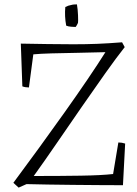

<svg xmlns="http://www.w3.org/2000/svg" viewBox="-20 -845 624 876"><path d="M65 11 41 -11Q99 -89 159 -171.5Q219 -254 275.5 -333.5Q332 -413 379.5 -483Q427 -553 461 -607Q398 -605 333.5 -604Q269 -603 215.5 -601.5Q162 -600 132 -597L112 -446Q95 -446 82 -451L75 -646Q133 -645 196.5 -644Q260 -643 315 -643Q373 -643 423.5 -645Q474 -647 537 -652L549 -630Q511 -582 461 -511.5Q411 -441 354.5 -359.5Q298 -278 241.5 -195.5Q185 -113 134 -42Q254 -42 348.5 -43.5Q443 -45 496 -51L520 -195Q536 -195 551 -190L541 0Q490 0 431 -0.5Q372 -1 312 -1.5Q252 -2 197.5 -3Q143 -4 101 -5ZM282 -728Q274 -771 278 -813Q291 -820 304 -822Q311 -824 317.5 -824.5Q324 -825 331 -825Q335 -802 336 -775Q337 -748 336 -742Q336 -740 331 -731Q326 -722 325 -722Q319 -722 305 -723Q291 -724 282 -728Z"/></svg>

Font: Labrada Light
Style: Regular
Weight: 300
Designer: Mercedes Jáuregui
Foundry: Omnibus-Type Team
Version: Version 1.000; ttfautohint (v1.8.4.7-5d5b)